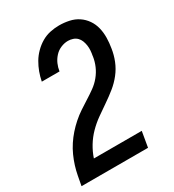

<svg xmlns="http://www.w3.org/2000/svg" viewBox="-180 -846 859 948"><g transform="rotate(-30 250.0 -371.5)"><path d="M4 0V-1Q9 -28 14 -54.5Q19 -81 27 -106.5Q35 -132 46.5 -157.5Q58 -183 73.5 -206.5Q89 -230 107.5 -251Q126 -272 147.5 -291Q169 -310 193 -326Q217 -342 241 -357Q265 -372 288 -388.5Q311 -405 329 -427Q347 -449 358 -474.5Q369 -500 373 -527Q373 -528 373 -528.5Q373 -529 373 -529Q376 -544 377 -558.5Q378 -573 376 -587Q374 -601 369 -614Q364 -627 354.5 -636.5Q345 -646 331.5 -650.5Q318 -655 304 -655Q284 -655 263.5 -646.5Q243 -638 228 -621.5Q213 -605 204.5 -585.5Q196 -566 193 -545H92Q97 -571 106 -595.5Q115 -620 128.5 -643Q142 -666 161.5 -685.5Q181 -705 204 -718.5Q227 -732 253 -737.5Q279 -743 304 -743Q333 -743 361 -737Q389 -731 411.5 -716Q434 -701 449.5 -678.5Q465 -656 471.5 -629Q478 -602 477.5 -573Q477 -544 472 -515Q467 -481 454 -448.5Q441 -416 419 -388Q397 -360 369 -337.5Q341 -315 311.5 -295Q282 -275 252.5 -254Q223 -233 198 -207.5Q173 -182 154.5 -151.5Q136 -121 125 -88H398L383 0Z"/></g></svg>

Font: Iosevka Curly Semibold Oblique
Style: Regular
Weight: 600
Italic angle: -9°
Monospace: yes
Designer: Belleve Invis
Foundry: Belleve Invis
Version: Version 11.1.0; ttfautohint (v1.8.3)